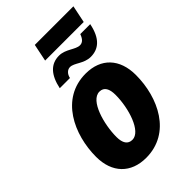

<svg xmlns="http://www.w3.org/2000/svg" viewBox="-260 -963 1066 1066"><g transform="rotate(-45 273.0 -430.5)"><path d="M212 -769H515L536 -871H233ZM161 -603H241C246 -629 264 -646 284 -646C318 -646 352 -604 406 -604C466 -604 513 -639 532 -735H454C444 -707 430 -692 409 -692C374 -692 338 -734 286 -734C220 -734 179 -689 161 -603ZM227 10C422 10 512 -179 512 -356C512 -483 440 -559 320 -559C123 -559 34 -365 34 -191C34 -65 108 10 227 10ZM244 -115C209 -115 192 -141 192 -189C192 -287 232 -434 303 -434C339 -434 354 -405 354 -358C354 -252 310 -115 244 -115Z"/></g></svg>

Font: Noto Sans SemiCondensed ExtraBold
Style: Italic
Weight: 800
Width: 4
Italic angle: -12°
Designer: Monotype Design Team
Foundry: Monotype Imaging Inc.
Version: Version 2.013